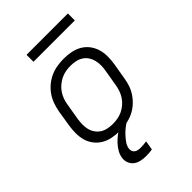

<svg xmlns="http://www.w3.org/2000/svg" viewBox="-266 -804 1133 1133"><g transform="rotate(-45 300.0 -238.0)"><path d="M252 8Q252 8 252 8Q252 8 252 8Q221 8 191 2Q161 -4 136.5 -18.5Q112 -33 94 -56Q76 -79 68 -107Q60 -135 60 -166Q60 -197 65 -228L81 -328Q86 -355 95.5 -382Q105 -409 121.5 -433Q138 -457 161.5 -476.5Q185 -496 211.5 -507.5Q238 -519 266 -523.5Q294 -528 321 -528Q321 -528 321 -528Q321 -528 321 -528Q352 -528 382 -522Q412 -516 437 -501.5Q462 -487 479.5 -464Q497 -441 505.5 -413Q514 -385 514 -354Q514 -323 509 -292L492 -192Q488 -165 478.5 -138Q469 -111 452 -87Q435 -63 412 -43.5Q389 -24 362.5 -12.5Q336 -1 308 3.5Q280 8 252 8ZM253 -50Q273 -50 294 -53.5Q315 -57 334.5 -66.5Q354 -76 371 -90.5Q388 -105 399.5 -123Q411 -141 418 -161Q425 -181 428 -202L445 -302Q449 -323 449 -344.5Q449 -366 444 -386Q439 -406 428 -422.5Q417 -439 400 -450Q383 -461 362.5 -465.5Q342 -470 320 -470Q300 -470 279.5 -466.5Q259 -463 239.5 -453.5Q220 -444 203 -429.5Q186 -415 174 -397Q162 -379 155 -359Q148 -339 145 -318L128 -218Q125 -197 124.5 -175.5Q124 -154 129 -134Q134 -114 145.5 -97.5Q157 -81 173.5 -70Q190 -59 211 -54.5Q232 -50 253 -50ZM259 223Q237 223 216 218.5Q195 214 179 202Q163 190 155 170Q147 150 151 128Q154 107 165.5 87Q177 67 192.5 50Q208 33 226.5 18.5Q245 4 265 -7L267 -8H320L319 0Q302 10 286.5 23Q271 36 257.5 51Q244 66 232.5 82.5Q221 99 218 118Q216 129 219.5 139Q223 149 231 155Q239 161 249.5 163Q260 165 271 165Q283 165 295 164Q307 163 320 161L310 219Q297 221 284.5 222Q272 223 259 223ZM182 -641V-699H527V-641Z"/></g></svg>

Font: Iosevka SS04 Lt Ex Obl
Style: Regular
Weight: 300
Width: 7
Italic angle: -9°
Monospace: yes
Designer: Belleve Invis
Foundry: Belleve Invis
Version: Version 19.0.0; ttfautohint (v1.8.4)